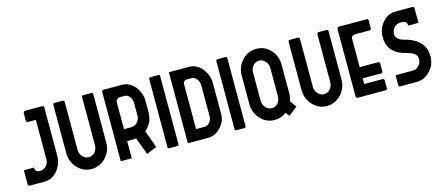

<svg xmlns="http://www.w3.org/2000/svg" viewBox="-36 -705 2363 1020"><g transform="rotate(-15 1145.5 -195.5)"><path d="M117.2 0Q144.5 0 167 -16.6Q189.5 -33.2 202.1 -58.6Q215.8 -85 215.8 -114.3Q215.8 -203.1 215.8 -379.9Q215.8 -389.6 206.1 -390.6Q174.8 -390.6 113.3 -390.6Q103.5 -389.6 102.5 -379.9Q102.5 -366.2 102.5 -339.8Q103.5 -330.1 113.3 -329.1Q127 -329.1 155.3 -329.1Q155.3 -275.4 155.3 -111.3Q155.3 -92.8 143.6 -79.1Q131.8 -64.5 114.3 -61.5Q110.4 -61.5 102.5 -61.5Q100.6 -61.5 94.7 -62.5Q80.1 -67.4 80.1 -86.9Q61.5 -86.9 24.4 -86.9Q24.4 -67.4 24.4 -9.8Q24.4 -1 35.2 0Q62.5 0 117.2 0Z M375 0Q419.9 0 453.1 -34.2Q485.4 -69.3 485.4 -116.2Q485.4 -204.1 485.4 -380.9Q485.4 -390.6 475.6 -390.6Q460.9 -390.6 432.6 -390.6Q424.8 -390.6 423.8 -381.8Q423.8 -293 423.8 -116.2Q422.9 -94.7 410.2 -80.1Q396.5 -64.5 376 -64.5Q356.4 -64.5 341.8 -81.1Q328.1 -96.7 328.1 -117.2Q328.1 -205.1 328.1 -380.9Q328.1 -390.6 316.4 -390.6Q302.7 -390.6 274.4 -390.6Q266.6 -390.6 265.6 -381.8Q265.6 -293 265.6 -115.2Q265.6 -68.4 297.9 -34.2Q329.1 0 375 0Z M594.7 0Q594.7 -23.4 594.7 -94.7Q607.4 -94.7 644.5 -95.7Q653.3 -72.3 679.7 -1Q693.4 -6.8 735.4 -24.4Q727.5 -47.9 701.2 -120.1Q742.2 -154.3 744.1 -210Q744.1 -232.4 744.1 -277.3Q744.1 -305.7 730.5 -332Q717.8 -358.4 695.3 -374Q672.9 -390.6 645.5 -390.6Q611.3 -390.6 543.9 -390.6Q534.2 -390.6 534.2 -380.9Q534.2 -253.9 534.2 0Q549.8 0 594.7 0ZM635.7 -160.2Q626 -160.2 594.7 -160.2Q594.7 -196.3 594.7 -304.7Q594.7 -316.4 599.6 -321.3Q604.5 -327.1 610.4 -329.1Q615.2 -330.1 618.2 -330.1Q626 -330.1 642.6 -330.1Q660.2 -330.1 671.9 -314.5Q682.6 -297.9 682.6 -280.3Q682.6 -256.8 682.6 -210Q682.6 -191.4 668.9 -175.8Q656.2 -160.2 635.7 -160.2Z M844.7 0Q853.5 0 853.5 -8.8Q853.5 -132.8 853.5 -381.8Q853.5 -390.6 845.7 -390.6Q831.1 -390.6 801.8 -390.6Q793 -390.6 793 -379.9Q793 -256.8 793 -9.8Q793 0 800.8 0Q815.4 0 844.7 0Z M1014.6 0Q1054.7 0 1084 -32.2Q1114.3 -63.5 1114.3 -103.5Q1114.3 -161.1 1114.3 -276.4Q1114.3 -305.7 1100.6 -331.1Q1087.9 -357.4 1065.4 -374Q1042 -390.6 1014.6 -390.6Q977.5 -390.6 903.3 -390.6Q903.3 -293 903.3 0Q931.6 0 1014.6 0ZM1012.7 -61.5Q1000 -61.5 964.8 -61.5Q964.8 -123 964.8 -308.6Q964.8 -318.4 969.7 -322.3Q974.6 -327.1 979.5 -328.1Q985.4 -329.1 987.3 -329.1Q995.1 -329.1 1012.7 -329.1Q1028.3 -329.1 1040 -313.5Q1051.8 -296.9 1051.8 -278.3Q1051.8 -221.7 1051.8 -108.4Q1051.8 -89.8 1040 -76.2Q1028.3 -61.5 1012.7 -61.5Z M1213.9 0Q1222.7 0 1222.7 -8.8Q1222.7 -132.8 1222.7 -381.8Q1222.7 -390.6 1214.8 -390.6Q1200.2 -390.6 1170.9 -390.6Q1162.1 -390.6 1162.1 -379.9Q1162.1 -256.8 1162.1 -9.8Q1162.1 0 1169.9 0Q1184.6 0 1213.9 0Z M1381.8 0Q1418 0 1446.3 -22.5Q1451.2 -14.6 1461.9 -1Q1474.6 -9.8 1510.7 -39.1Q1503.9 -47.9 1484.4 -76.2Q1492.2 -94.7 1492.2 -116.2Q1492.2 -168.9 1492.2 -275.4Q1492.2 -321.3 1460.9 -356.4Q1428.7 -390.6 1383.8 -390.6Q1337.9 -390.6 1305.7 -356.4Q1272.5 -321.3 1272.5 -274.4Q1272.5 -221.7 1272.5 -115.2Q1272.5 -69.3 1304.7 -34.2Q1335.9 0 1381.8 0ZM1382.8 -64.5Q1363.3 -64.5 1348.6 -81.1Q1335 -96.7 1335 -117.2Q1335 -169.9 1335 -274.4Q1335 -295.9 1348.6 -310.5Q1362.3 -326.2 1381.8 -326.2Q1402.3 -326.2 1416 -309.6Q1429.7 -293.9 1429.7 -273.4Q1429.7 -220.7 1429.7 -116.2Q1429.7 -95.7 1417 -80.1Q1403.3 -64.5 1382.8 -64.5Z M1668.9 0Q1713.9 0 1747.1 -34.2Q1779.3 -69.3 1779.3 -116.2Q1779.3 -204.1 1779.3 -380.9Q1779.3 -390.6 1769.5 -390.6Q1754.9 -390.6 1726.6 -390.6Q1718.8 -390.6 1717.8 -381.8Q1717.8 -293 1717.8 -116.2Q1716.8 -94.7 1704.1 -80.1Q1690.4 -64.5 1669.9 -64.5Q1650.4 -64.5 1635.7 -81.1Q1622.1 -96.7 1622.1 -117.2Q1622.1 -205.1 1622.1 -380.9Q1622.1 -390.6 1610.4 -390.6Q1596.7 -390.6 1568.4 -390.6Q1560.5 -390.6 1559.6 -381.8Q1559.6 -293 1559.6 -115.2Q1559.6 -68.4 1591.8 -34.2Q1623 0 1668.9 0Z M1991.2 0Q2000 0 2000 -8.8Q2000 -23.4 2000 -50.8Q2000 -60.5 1991.2 -61.5Q1957 -61.5 1889.6 -61.5Q1889.6 -69.3 1889.6 -92.8Q1915 -92.8 1991.2 -92.8Q2000 -92.8 2000 -102.5Q2000 -116.2 2000 -144.5Q2000 -152.3 1991.2 -154.3Q1957 -154.3 1889.6 -154.3Q1889.6 -193.4 1889.6 -309.6Q1889.6 -319.3 1894.5 -323.2Q1898.4 -327.1 1904.3 -328.1Q1909.2 -329.1 1912.1 -329.1Q1938.5 -329.1 1991.2 -329.1Q2000 -329.1 2000 -339.8Q2000 -353.5 2000 -381.8Q2000 -385.7 1998 -388.7Q1995.1 -390.6 1991.2 -390.6Q1940.4 -390.6 1837.9 -390.6Q1829.1 -390.6 1828.1 -379.9Q1828.1 -256.8 1828.1 -9.8Q1828.1 -1 1837.9 0Q1888.7 0 1991.2 0Z M2163.1 0Q2205.1 0 2236.3 -33.2Q2267.6 -66.4 2267.6 -112.3Q2267.6 -147.5 2252.9 -171.9Q2238.3 -196.3 2212.9 -210.9Q2189.5 -225.6 2158.2 -233.4Q2148.4 -235.4 2137.7 -240.2Q2127 -246.1 2119.1 -253.9Q2111.3 -263.7 2111.3 -276.4Q2111.3 -297.9 2125 -312.5Q2139.6 -327.1 2158.2 -327.1Q2163.1 -327.1 2173.8 -327.1Q2175.8 -327.1 2181.6 -325.2Q2187.5 -323.2 2191.4 -317.4Q2195.3 -311.5 2196.3 -300.8Q2214.8 -300.8 2252 -300.8Q2252 -320.3 2252 -380.9Q2252 -389.6 2242.2 -390.6Q2210.9 -390.6 2148.4 -390.6Q2108.4 -390.6 2078.1 -356.4Q2048.8 -322.3 2048.8 -278.3Q2048.8 -240.2 2063.5 -216.8Q2078.1 -193.4 2101.6 -180.7Q2127 -167 2156.2 -160.2Q2176.8 -155.3 2191.4 -144.5Q2205.1 -133.8 2205.1 -114.3Q2205.1 -92.8 2190.4 -78.1Q2176.8 -63.5 2158.2 -63.5Q2126 -63.5 2062.5 -63.5Q2062.5 -50.8 2062.5 -9.8Q2062.5 0 2072.3 0Q2102.5 0 2163.1 0Z"/></g></svg>

Font: Lega 2020-21MOD
Style: Regular
Weight: 400
Designer: SIL Open Font License
Foundry: SIL Open Font License
Version: Version 1.00;July 1, 2020;FontCreator 13.0.0.2670 32-bit